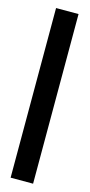

<svg xmlns="http://www.w3.org/2000/svg" viewBox="-100 -628 309 656"><g transform="rotate(15 54.0 -300.0)"><path d="M12.5 0H92V-600H12.5Z"/></g></svg>

Font: Anybody UltraCondensed
Style: Regular
Weight: 400
Width: 1
Version: Version 1.113;gftools[0.9.25]